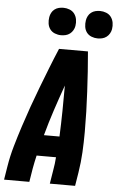

<svg xmlns="http://www.w3.org/2000/svg" viewBox="-63 -1002 641 1045"><g transform="rotate(5 258.0 -480.0)"><path d="M0 0 12 -74Q21 -130 37 -185.5Q53 -241 71 -296.5Q89 -352 108.5 -407Q128 -462 149 -516.5Q170 -571 191.5 -626Q213 -681 236 -735H394Q399 -681 402.5 -626Q406 -571 409 -516.5Q412 -462 413.5 -407Q415 -352 415 -296.5Q415 -241 412 -185.5Q409 -130 400 -74L388 0H250L262 -74Q265 -92 267.5 -110Q270 -128 271 -146H165Q161 -128 157 -110Q153 -92 150 -74L138 0ZM195 -260H280Q283 -330 284 -399.5Q285 -469 285 -539Q260 -469 237 -399.5Q214 -330 195 -260ZM440 -810Q423 -810 406.5 -816.5Q390 -823 380 -836.5Q370 -850 367.5 -867.5Q365 -885 368 -903Q370 -915 376 -926.5Q382 -938 392.5 -946Q403 -954 415.5 -957Q428 -960 441 -960Q458 -960 474.5 -953.5Q491 -947 501 -933.5Q511 -920 514 -902.5Q517 -885 514 -867Q512 -855 505.5 -843.5Q499 -832 488.5 -824Q478 -816 465.5 -813Q453 -810 440 -810ZM240 -810Q223 -810 206.5 -816.5Q190 -823 180 -836.5Q170 -850 167.5 -867.5Q165 -885 168 -903Q170 -915 176 -926.5Q182 -938 192.5 -946Q203 -954 215.5 -957Q228 -960 241 -960Q258 -960 274.5 -953.5Q291 -947 301 -933.5Q311 -920 314 -902.5Q317 -885 314 -867Q312 -855 305.5 -843.5Q299 -832 288.5 -824Q278 -816 265.5 -813Q253 -810 240 -810Z"/></g></svg>

Font: Iosevka Term Curly Heavy
Style: Italic
Weight: 900
Italic angle: -9°
Designer: Belleve Invis
Foundry: Belleve Invis
Version: Version 32.3.0